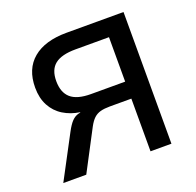

<svg xmlns="http://www.w3.org/2000/svg" viewBox="-124 -835 985 966"><g transform="rotate(-20 368.5 -352.5)"><path d="M55 0 177 -230Q195 -264 211 -280.5Q227 -297 247 -302L257 -304L256 -306Q208 -313 169 -337Q130 -361 108 -402Q86 -443 86 -499Q86 -599 149.5 -652Q213 -705 329 -705H634V0H522V-282H407Q377 -282 356.5 -276.5Q336 -271 321 -257Q306 -243 292 -217L178 0ZM339 -373H522V-611H343Q268 -611 232.5 -583Q197 -555 197 -494Q197 -433 231 -403Q265 -373 339 -373Z"/></g></svg>

Font: Nunito Sans 7pt SemiBold
Style: Regular
Weight: 600
Designer: Vernon Adams
Foundry: Vernon Adams
Version: Version 3.101;gftools[0.9.27]